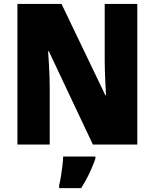

<svg xmlns="http://www.w3.org/2000/svg" viewBox="-20 -734 785 975"><path d="M677.2 0H451.7L228 -473.6H224.1Q226.6 -442.4 228.5 -409.7Q230.5 -377 231.4 -346.7Q232.4 -316.4 232.4 -292.5V0H68.4V-713.9H292.5L515.1 -250H518.6Q516.6 -279.8 515.1 -311Q513.7 -342.3 512.7 -371.3Q511.7 -400.4 511.7 -423.3V-713.9H677.2ZM464.4 61V71.8Q455.1 98.1 444.3 123Q433.6 147.9 420.9 171.9Q408.2 195.8 392.1 221.2H280.3V207Q285.2 188 289.6 161.1Q293.9 134.3 297.1 107.4Q300.3 80.6 300.8 61Z"/></svg>

Font: Open Sans SemiCondensed ExtraBold
Style: Regular
Weight: 800
Width: 4
Designer: Monotype Design Team
Foundry: Monotype Imaging Inc.
Version: Version 3.000